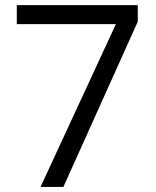

<svg xmlns="http://www.w3.org/2000/svg" viewBox="-20 -734 612 754"><path d="M139.2 0 435.1 -639.2H45.9V-713.9H521V-648.9L229 0Z"/></svg>

Font: f0_31487 
Style: Regular
Weight: 400
Foundry: Ascender Corporation
Version: Version 1.10